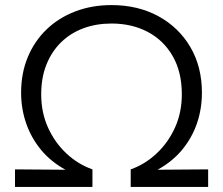

<svg xmlns="http://www.w3.org/2000/svg" viewBox="-20 -735 877 755"><path d="M39 0V-69L237.5 -67.5Q180 -99 141.2 -146Q102.5 -193 82.8 -250.2Q63 -307.5 63 -370.5Q63 -447 89.2 -510.2Q115.5 -573.5 163 -619.2Q210.5 -665 275.8 -690Q341 -715 418.5 -715Q522.5 -715 602.8 -671.2Q683 -627.5 728.5 -550Q774 -472.5 774 -370.5Q774 -307.5 754.8 -250.8Q735.5 -194 697 -147Q658.5 -100 599.5 -67.5L798.5 -69V0H494V-69Q549.5 -88.5 595.2 -131Q641 -173.5 668 -233Q695 -292.5 695 -364Q695 -452 659.2 -514.2Q623.5 -576.5 561 -609.5Q498.5 -642.5 418.5 -642.5Q358.5 -642.5 308 -623.8Q257.5 -605 220.5 -569Q183.5 -533 162.8 -481.5Q142 -430 142 -364Q142 -292.5 169 -233Q196 -173.5 241.8 -131Q287.5 -88.5 343.5 -69V0Z"/></svg>

Font: Geologica Roman ExtraLight
Style: Regular
Weight: 250
Designer: Sindre Bremnes, Frode Helland
Foundry: Monokrom Skriftforlag AS
Version: Version 1.010;gftools[0.9.28]